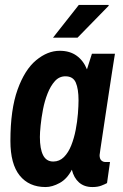

<svg xmlns="http://www.w3.org/2000/svg" viewBox="-20 -743 496 775"><path d="M164 12Q97 12 59.5 -34.5Q22 -81 22 -174Q22 -301 51 -381.5Q80 -462 126 -500Q172 -538 221 -538Q262 -538 289.5 -518Q317 -498 331 -463L351 -526H444Q444 -526 440.5 -504.5Q437 -483 431.5 -447Q426 -411 419.5 -368.5Q413 -326 406.5 -282.5Q400 -239 394.5 -202.5Q389 -166 385.5 -142.5Q382 -119 382 -117Q382 -102 389 -95.5Q396 -89 406 -89H424L412 -4Q403 1 388.5 6.5Q374 12 353 12Q320 12 299 -6.5Q278 -25 270 -58Q251 -21 221 -4.5Q191 12 164 12ZM195 -91Q220 -91 238 -109Q256 -127 267.5 -156Q279 -185 285.5 -218.5Q292 -252 294.5 -284Q297 -316 297 -338Q297 -384 286 -409.5Q275 -435 244 -435Q219 -435 201.5 -415.5Q184 -396 172 -365.5Q160 -335 153.5 -301Q147 -267 144 -237Q141 -207 141 -190Q141 -142 154 -116.5Q167 -91 195 -91ZM194 -591 298 -723H418L419 -720L293 -591Z"/></svg>

Font: Archivo Narrow
Style: Bold Italic
Weight: 700
Italic angle: -8°
Designer: Hector Gatti
Foundry: Omnibus-Type
Version: Version 3.002